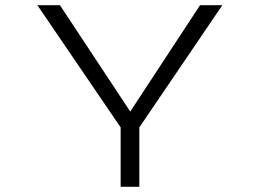

<svg xmlns="http://www.w3.org/2000/svg" viewBox="-20 -720 1000 740"><path d="M837 -700H751L482 -290L211 -700H124L445 -229V0H517V-229Z"/></svg>

Font: altertype_V2
Style: Regular
Weight: 400
Designer: Simon Renaud
Version: Version 2.001;Glyphs 3.1.2 (3151)